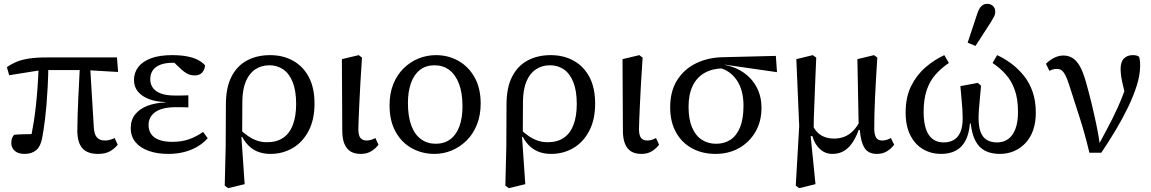

<svg xmlns="http://www.w3.org/2000/svg" viewBox="-20 -792 6014 1003"><path d="M108 12Q75 12 57 -4Q39 -20 39 -45Q39 -60 43 -70.5Q47 -81 54 -88Q75 -90 98 -90.5Q121 -91 144 -91.5Q167 -92 191 -91L131 -32Q139 -61 145 -91Q151 -121 156.5 -156Q162 -191 167 -234.5Q172 -278 176 -334Q180 -390 183 -463H233Q232 -391 229 -336Q226 -281 222.5 -240Q219 -199 215 -168Q211 -137 207.5 -113.5Q204 -90 200 -70Q192 -27 169 -7.5Q146 12 108 12ZM28 -399 16 -441Q38 -457 65 -468.5Q92 -480 130.5 -486Q169 -492 226 -492H591L597 -416L425 -426H197ZM492 12Q436 12 410 -18Q384 -48 384 -109Q384 -149 385.5 -191.5Q387 -234 389 -279Q391 -324 393.5 -369.5Q396 -415 398 -459H450L470 -128Q472 -90 486.5 -74Q501 -58 528 -58Q543 -58 556 -62Q569 -66 579 -71L595 -36Q578 -15 554 -1.5Q530 12 492 12Z M858 12Q802 12 757.5 -3.5Q713 -19 688 -49Q663 -79 663 -123Q663 -166 686.5 -195Q710 -224 751 -239.5Q792 -255 844 -257V-259Q796 -260 759 -274Q722 -288 701 -313Q680 -338 680 -374Q680 -413 702.5 -442Q725 -471 769 -487.5Q813 -504 879 -504Q924 -504 957.5 -497.5Q991 -491 1014 -479Q1037 -467 1051 -451Q1050 -429 1036.5 -413.5Q1023 -398 997 -398Q982 -398 969 -402.5Q956 -407 942.5 -417Q929 -427 913 -443L875 -479L952 -474L977 -452Q958 -457 935.5 -460.5Q913 -464 883 -464Q844 -464 818 -454Q792 -444 778.5 -425Q765 -406 765 -378Q765 -351 779.5 -332Q794 -313 822 -303Q850 -293 892 -293Q909 -293 926 -293Q943 -293 964 -294V-231Q942 -232 927.5 -232Q913 -232 899 -232Q860 -232 833 -225Q806 -218 789 -205Q772 -192 764 -175.5Q756 -159 756 -139Q756 -112 769.5 -92Q783 -72 811 -61.5Q839 -51 880 -51Q929 -51 967.5 -64.5Q1006 -78 1041 -103L1065 -70Q1045 -47 1015.5 -28.5Q986 -10 946.5 1Q907 12 858 12Z M1154 178 1159 -28 1160 -245Q1160 -335 1189.5 -392Q1219 -449 1271 -476.5Q1323 -504 1391 -504Q1459 -504 1511.5 -474.5Q1564 -445 1593.5 -389Q1623 -333 1623 -251Q1623 -166 1591.5 -107Q1560 -48 1508 -18Q1456 12 1393 12Q1360 12 1332.5 2.5Q1305 -7 1283 -27Q1261 -47 1245 -77H1224L1230 -119Q1254 -96 1277 -80.5Q1300 -65 1324 -57Q1348 -49 1375 -49Q1425 -49 1459 -72Q1493 -95 1510 -140Q1527 -185 1527 -249Q1527 -318 1509 -363Q1491 -408 1459.5 -429.5Q1428 -451 1387 -451Q1346 -451 1314 -430Q1282 -409 1264.5 -367.5Q1247 -326 1246 -264L1245 -83L1241 -79L1258 170L1172 191Z M1865 12Q1832 12 1811 -1Q1790 -14 1779 -41Q1768 -68 1768 -109L1766 -483L1854 -504L1871 -491Q1866 -417 1862.5 -356Q1859 -295 1857 -248Q1855 -201 1853.5 -168Q1852 -135 1852 -118Q1852 -85 1863 -71.5Q1874 -58 1895 -58Q1909 -58 1920.5 -62Q1932 -66 1941 -71L1957 -36Q1944 -18 1921 -3Q1898 12 1865 12Z M2249 12Q2186 12 2132.5 -17Q2079 -46 2047 -103Q2015 -160 2015 -242Q2015 -304 2034.5 -352.5Q2054 -401 2088.5 -435Q2123 -469 2166.5 -486.5Q2210 -504 2258 -504Q2321 -504 2374 -474.5Q2427 -445 2459 -388.5Q2491 -332 2491 -251Q2491 -190 2471.5 -141Q2452 -92 2417.5 -58Q2383 -24 2340 -6Q2297 12 2249 12ZM2256 -41Q2301 -41 2332.5 -64.5Q2364 -88 2380 -132Q2396 -176 2396 -236Q2396 -307 2377.5 -355Q2359 -403 2326.5 -427Q2294 -451 2250 -451Q2205 -451 2174 -427Q2143 -403 2127 -358.5Q2111 -314 2111 -254Q2111 -183 2129 -135.5Q2147 -88 2180 -64.5Q2213 -41 2256 -41Z M2620 178 2625 -28 2626 -245Q2626 -335 2655.5 -392Q2685 -449 2737 -476.5Q2789 -504 2857 -504Q2925 -504 2977.5 -474.5Q3030 -445 3059.5 -389Q3089 -333 3089 -251Q3089 -166 3057.5 -107Q3026 -48 2974 -18Q2922 12 2859 12Q2826 12 2798.5 2.5Q2771 -7 2749 -27Q2727 -47 2711 -77H2690L2696 -119Q2720 -96 2743 -80.5Q2766 -65 2790 -57Q2814 -49 2841 -49Q2891 -49 2925 -72Q2959 -95 2976 -140Q2993 -185 2993 -249Q2993 -318 2975 -363Q2957 -408 2925.5 -429.5Q2894 -451 2853 -451Q2812 -451 2780 -430Q2748 -409 2730.5 -367.5Q2713 -326 2712 -264L2711 -83L2707 -79L2724 170L2638 191Z M3331 12Q3298 12 3277 -1Q3256 -14 3245 -41Q3234 -68 3234 -109L3232 -483L3320 -504L3337 -491Q3332 -417 3328.5 -356Q3325 -295 3323 -248Q3321 -201 3319.5 -168Q3318 -135 3318 -118Q3318 -85 3329 -71.5Q3340 -58 3361 -58Q3375 -58 3386.5 -62Q3398 -66 3407 -71L3423 -36Q3410 -18 3387 -3Q3364 12 3331 12Z M3718 12Q3649 12 3595.5 -17Q3542 -46 3511.5 -100.5Q3481 -155 3481 -232Q3481 -316 3517.5 -373.5Q3554 -431 3615.5 -461Q3677 -491 3751 -493L4033 -500L4039 -415L3768 -454L3757 -435Q3701 -434 3660.5 -411Q3620 -388 3598.5 -343.5Q3577 -299 3577 -234Q3577 -170 3595 -127Q3613 -84 3645.5 -62.5Q3678 -41 3721 -41Q3764 -41 3796 -62Q3828 -83 3846 -127Q3864 -171 3864 -240Q3864 -279 3855.5 -312.5Q3847 -346 3830 -371.5Q3813 -397 3789.5 -414Q3766 -431 3736 -438L3752 -455Q3793 -450 3829.5 -433Q3866 -416 3895 -387.5Q3924 -359 3941 -319Q3958 -279 3958 -229Q3958 -157 3926 -102.5Q3894 -48 3840 -18Q3786 12 3718 12Z M4137 178 4155 -133 4140 -483 4226 -504 4244 -491Q4241 -427 4239 -372.5Q4237 -318 4235 -270Q4233 -222 4231.5 -178Q4230 -134 4230 -90L4215 -80L4240 170L4155 191ZM4561 12Q4515 12 4495.5 -20.5Q4476 -53 4472 -112L4466 -114L4459 -483L4546 -504L4563 -491Q4559 -428 4556 -376Q4553 -324 4551 -280Q4549 -236 4548 -196.5Q4547 -157 4547 -118Q4548 -86 4557.5 -72Q4567 -58 4589 -58Q4602 -58 4613.5 -62Q4625 -66 4634 -71L4651 -36Q4636 -16 4614 -2Q4592 12 4561 12ZM4328 12Q4290 12 4262.5 -14Q4235 -40 4224 -81H4205L4217 -151Q4240 -103 4269 -85.5Q4298 -68 4337 -68Q4366 -68 4391.5 -78Q4417 -88 4438 -110Q4459 -132 4476 -166L4486 -128H4471Q4457 -85 4437.5 -53.5Q4418 -22 4391.5 -5Q4365 12 4328 12Z M4896 12Q4845 12 4803 -12Q4761 -36 4736 -84.5Q4711 -133 4711 -204Q4711 -285 4740 -343Q4769 -401 4815 -440.5Q4861 -480 4913 -504L4937 -463Q4898 -437 4868 -403.5Q4838 -370 4821.5 -322.5Q4805 -275 4805 -207Q4805 -154 4817 -118.5Q4829 -83 4852.5 -65.5Q4876 -48 4910 -48Q4940 -48 4962.5 -61Q4985 -74 4997 -102Q5009 -130 5009 -175Q5009 -194 5007.5 -219.5Q5006 -245 5003 -276Q5000 -307 4997 -342L5088 -359L5105 -344Q5102 -311 5099 -279.5Q5096 -248 5094 -221Q5092 -194 5092 -175Q5092 -131 5102.5 -103Q5113 -75 5134.5 -61.5Q5156 -48 5189 -48Q5222 -48 5246.5 -65.5Q5271 -83 5284.5 -118.5Q5298 -154 5298 -207Q5298 -275 5281 -322.5Q5264 -370 5234 -403.5Q5204 -437 5165 -463L5189 -504Q5228 -486 5263.5 -459.5Q5299 -433 5328.5 -396.5Q5358 -360 5374.5 -312Q5391 -264 5391 -203Q5391 -152 5377 -112Q5363 -72 5337 -44.5Q5311 -17 5277 -2.5Q5243 12 5203 12Q5158 12 5126 -4.5Q5094 -21 5075.5 -56.5Q5057 -92 5051 -147H5047Q5042 -91 5023 -56Q5004 -21 4972 -4.5Q4940 12 4896 12ZM5035 -569 5085 -720Q5094 -748 5107 -760Q5120 -772 5136 -772Q5155 -772 5167 -761Q5179 -750 5179 -732Q5179 -717 5173 -705.5Q5167 -694 5156 -676L5076 -552Z M5671 6Q5648 -91 5621 -175Q5594 -259 5565 -349Q5555 -381 5545.5 -399Q5536 -417 5526 -424.5Q5516 -432 5501 -432Q5488 -432 5479 -429Q5470 -426 5462 -422L5444 -459Q5455 -470 5469.5 -480Q5484 -490 5500.5 -496Q5517 -502 5535 -502Q5561 -502 5582 -489.5Q5603 -477 5620 -448Q5637 -419 5652 -367Q5669 -307 5682.5 -251Q5696 -195 5707 -142.5Q5718 -90 5725 -41H5722L5759 -110Q5776 -141 5790.5 -170.5Q5805 -200 5818.5 -229.5Q5832 -259 5844 -290Q5856 -321 5869 -356L5864 -273Q5854 -315 5847 -343.5Q5840 -372 5837 -393Q5834 -414 5834 -432Q5834 -469 5851.5 -486.5Q5869 -504 5897 -504Q5911 -504 5918.5 -501.5Q5926 -499 5931 -495Q5933 -487 5934.5 -476.5Q5936 -466 5936 -448Q5936 -402 5919 -347Q5902 -292 5873 -232Q5844 -172 5807.5 -111Q5771 -50 5733 6Z"/></svg>

Font: Source Serif 4
Style: Regular
Weight: 400
Designer: Frank Grießhammer
Foundry: Adobe Systems Incorporated
Version: Version 4.004;hotconv 1.0.116;makeotfexe 2.5.65601